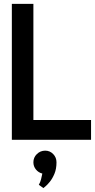

<svg xmlns="http://www.w3.org/2000/svg" viewBox="-20 -720 489 989"><path d="M180 232 204 249Q203 249 213 241Q223 233 236.5 216.5Q250 200 260.5 175Q271 150 271 116Q271 91 254 73.5Q237 56 213 56Q188 56 170 73.5Q152 91 152 116Q152 137 165 153Q178 169 198 174Q195 189 191.5 203.5Q188 218 180 232ZM41 0H449V-102H152V-700H41Z"/></svg>

Font: Advent Pro Expanded
Style: Bold
Weight: 700
Width: 7
Designer: VivaRado, Andreas Kalpakidis
Foundry: VivaRado, Andreas Kalpakidis
Version: Version 3.000